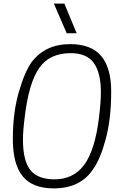

<svg xmlns="http://www.w3.org/2000/svg" viewBox="-20 -1033 683 1062"><path d="M282 -41Q386 -41 445.5 -121Q505 -201 527 -379Q538 -466 538 -523Q538 -630 499 -684.5Q460 -739 371 -739Q254 -739 197 -657Q140 -575 118 -395Q107 -313 107 -260Q107 -144 148 -92.5Q189 -41 282 -41ZM277 9Q160 9 105.5 -58Q51 -125 51 -263Q51 -409 83.5 -522Q116 -635 156 -691Q232 -789 368 -789Q484 -789 539.5 -723.5Q595 -658 595 -527Q595 -377 565.5 -266Q536 -155 495 -97Q425 9 277 9ZM404 -849H349L278 -1013H336Z"/></svg>

Font: Tanohe Sans Light
Style: Italic
Weight: 300
Designer: Village Type and Design LLC & Cristiano Sobral
Foundry: Cooper Hewitt Smithsonian Design Museum
Version: Version 1.00;September 29, 2021;FontCreator 13.0.0.2655 64-b